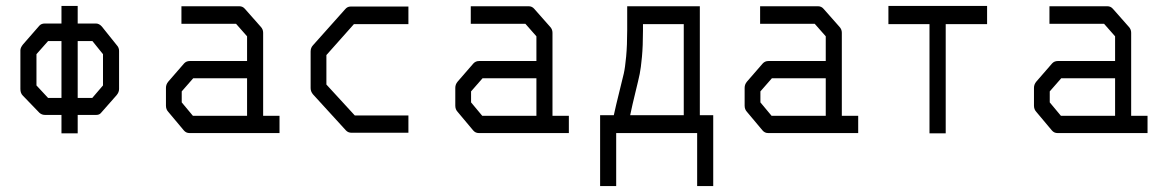

<svg xmlns="http://www.w3.org/2000/svg" viewBox="-20 -497 3928 645"><path d="M57.5 -348 112.5 -411Q119 -418 130.5 -418H186.5V-477H241V-418H302.5Q313 -418 322 -408L372.5 -345Q380 -337 380 -326V-198Q380 -187 371.5 -177L319.5 -118Q314 -111 304 -111H300.5H241V-49H186.5V-111H130.5Q120.5 -111 112.5 -118L56.5 -176Q48.5 -184 48.5 -198V-328Q48.5 -337 57.5 -348ZM102.5 -315V-210L141.5 -168H186.5V-359H141.5ZM241 -168H290L326 -210V-315L290.5 -359H241Z M810 -108V-234H629L590.5 -190V-153L628 -108ZM864 -108H919V-50H616.5Q605 -50 597.5 -59L545.5 -121Q537.5 -129.5 537.5 -142V-202Q537.5 -213.5 545.5 -223L598.5 -284Q606 -292 617.5 -292H810V-375L773 -417H589.5V-476H784Q795.5 -476 803 -467L856 -407Q864 -398.5 864 -387Z M1352 -475V-416H1169L1076.5 -312V-213L1172 -109H1352V-51H1161Q1149.5 -51 1142 -59L1031.5 -180Q1023.5 -189.5 1023.5 -201V-324Q1023.5 -336.5 1031.5 -345L1139.5 -466Q1147 -475 1157.5 -475Z M1782 -108V-234H1601L1562.5 -190V-153L1600 -108ZM1836 -108H1891V-50H1588.5Q1577 -50 1569.5 -59L1517.5 -121Q1509.5 -129.5 1509.5 -142V-202Q1509.5 -213.5 1517.5 -223L1570.5 -284Q1578 -292 1589.5 -292H1782V-375L1745 -417H1561.5V-476H1756Q1767.5 -476 1775 -467L1828 -407Q1836 -398.5 1836 -387Z M2050 128H1996V-110H2042Q2049.5 -144.5 2060.2 -187.2Q2071 -230 2075.5 -249.8Q2080 -269.5 2083.5 -307.2Q2087 -345 2087 -396V-445V-476H2331V-110H2376V128H2322V-50H2050ZM2097 -110H2277V-416H2140V-394Q2140 -343 2136.5 -305.5Q2133 -268 2129 -248.5Q2125 -229 2114.5 -186.5Q2104 -144 2097 -110Z M2754 -108V-234H2573L2534.5 -190V-153L2572 -108ZM2808 -108H2863V-50H2560.5Q2549 -50 2541.5 -59L2489.5 -121Q2481.5 -129.5 2481.5 -142V-202Q2481.5 -213.5 2489.5 -223L2542.5 -284Q2550 -292 2561.5 -292H2754V-375L2717 -417H2533.5V-476H2728Q2739.5 -476 2747 -467L2800 -407Q2808 -398.5 2808 -387Z M2964.5 -477H3296V-416H3157V-49H3102.5V-416H2964.5Z M3726 -108V-234H3545L3506.5 -190V-153L3544 -108ZM3780 -108H3835V-50H3532.5Q3521 -50 3513.5 -59L3461.5 -121Q3453.5 -129.5 3453.5 -142V-202Q3453.5 -213.5 3461.5 -223L3514.5 -284Q3522 -292 3533.5 -292H3726V-375L3689 -417H3505.5V-476H3700Q3711.5 -476 3719 -467L3772 -407Q3780 -398.5 3780 -387Z"/></svg>

Font: 3270 Nerd Font Mono SemCond
Style: Regular
Weight: 400
Monospace: yes
Version: Version 3.0.1;Nerd Fonts 3.1.1